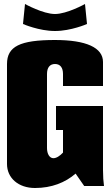

<svg xmlns="http://www.w3.org/2000/svg" viewBox="-20 -930 550 960"><path d="M255 -860C195 -860 105 -910 105 -910L95 -810C95 -810 175 -775 255 -775C335 -775 415 -810 415 -810L405 -910C405 -910 315 -860 255 -860ZM295 -500H495V-620C495 -692 411 -730 255 -730C80 -730 15 -698 15 -610V-110C15 -40 72 10 155 10C238 10 306 -17 358 -62L401 0H500C497 -20 495 -49 495 -80V-400H260V-280H295V-167C279 -150 262 -139 247 -139C228 -139 215 -160 215 -190V-560C215 -592 229 -610 255 -610C281 -610 295 -592 295 -560Z"/></svg>

Font: MikodacsPCS
Style: Regular
Weight: 900
Designer: gluk (gluksza@wp.pl)
Foundry: gluk (gluksza@wp.pl)
Version: Version 0.27